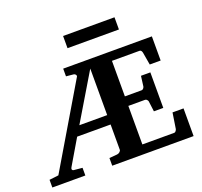

<svg xmlns="http://www.w3.org/2000/svg" viewBox="-144 -1027 1257 1193"><g transform="rotate(-20 484.5 -431.0)"><path d="M479 -613.8 294.9 -306.2H479ZM400.9 0V-50.8L453.1 -55.2Q463.4 -56.2 471.2 -63.2Q479 -70.3 479 -77.1V-244.1H257.8L159.2 -77.1Q154.3 -68.8 156.7 -63Q159.2 -57.1 166 -56.2L223.1 -50.8V0H4.9V-50.8L65.9 -58.1L383.8 -594.2Q386.2 -597.7 385.5 -601.3Q384.8 -605 382.6 -607.9Q380.4 -610.8 377 -612.8Q373.5 -614.7 370.1 -615.2L320.8 -620.1V-670.9H907.2V-511.2H835L820.8 -594.2Q819.3 -601.6 815.4 -607.2Q811.5 -612.8 804.2 -612.8H622.1V-377.9H732.9Q739.7 -377.9 744.9 -384.3Q750 -390.6 751 -396L759.8 -463.9H821.8V-229H759.8L751 -297.9Q750 -303.2 744.6 -309.1Q739.3 -314.9 732.9 -314.9H622.1V-60.1H833Q838.9 -60.1 844 -66.9Q849.1 -73.7 850.1 -79.1L866.2 -183.1H939V0ZM389.6 -781.2V-861.8H729.5V-781.2Z"/></g></svg>

Font: Charis SIL Viet
Style: Bold
Weight: 700
Foundry: SIL International
Version: Version 5.000